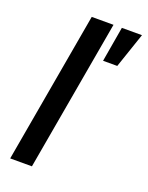

<svg xmlns="http://www.w3.org/2000/svg" viewBox="-138 -793 663 863"><g transform="rotate(20 194.0 -361.5)"><path d="M21 0 147.9 -723.1H252L125 0ZM263.2 -555.2 292 -723.1H388.2L331.1 -555.2Z"/></g></svg>

Font: Archivo Medium
Style: Italic
Weight: 500
Italic angle: -10°
Designer: Hector Gatti
Foundry: Omnibus-Type
Version: Version 2.001